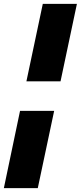

<svg xmlns="http://www.w3.org/2000/svg" viewBox="-75 -832 419 996"><path d="M147 -812H324L239 -410H62ZM29 -257H206L121 144H-55Z"/></svg>

Font: Prompt
Style: Bold Italic
Weight: 700
Italic angle: -12°
Designer: Katatrad Team
Foundry: CadsonDemak
Version: Version 1.001